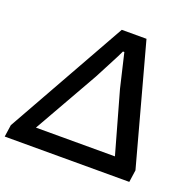

<svg xmlns="http://www.w3.org/2000/svg" viewBox="-154 -897 1061 1037"><g transform="rotate(20 376.5 -379.0)"><path d="M-13 -69 374 -758H516L703 -70L693 0H-23ZM573 -103 474 -455Q428 -649 428 -650H420Q412 -631 375.5 -562Q339 -493 329 -473L119 -103Z"/></g></svg>

Font: Oakes Grotesk
Style: Bold Italic
Weight: 600
Italic angle: -8°
Designer: Samuel Oakes
Foundry: Samuel Oakes
Version: Version 1.000;PS 001.000;hotconv 1.0.88;makeotf.lib2.5.64775